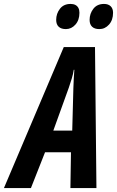

<svg xmlns="http://www.w3.org/2000/svg" viewBox="-82 -956 595 976"><path d="M-62 0 242.2 -716.8H400.9L408.2 0H275.9L278.8 -182.1H147L75.2 0ZM189 -292H285.2L291 -508.8Q292 -533.2 293 -555.4Q293.9 -577.6 295.9 -601.1H293Q289.6 -579.1 283 -557.4Q276.4 -535.6 268.1 -511.2ZM422.9 -808.1Q398.9 -808.1 386.2 -820.1Q373.5 -832 373.5 -855Q373.5 -886.7 392.6 -911.4Q411.6 -936 446.8 -936Q468.3 -936 480.5 -924.3Q492.7 -912.6 492.7 -891.1Q492.7 -854 472.2 -831.1Q451.7 -808.1 422.9 -808.1ZM252.9 -808.1Q229 -808.1 216.3 -820.1Q203.6 -832 203.6 -855Q203.6 -886.7 222.7 -911.4Q241.7 -936 276.9 -936Q291 -936 301 -930.9Q311 -925.8 316.4 -915.8Q321.8 -905.8 321.8 -891.1Q321.8 -854 301.5 -831.1Q281.2 -808.1 252.9 -808.1Z"/></svg>

Font: Open Sans Condensed
Style: Italic
Weight: 400
Width: 3
Italic angle: -12°
Designer: Monotype Design Team
Foundry: Monotype Imaging Inc.
Version: Version 3.000